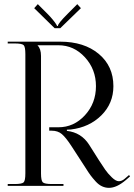

<svg xmlns="http://www.w3.org/2000/svg" viewBox="-20 -905 653 935"><path d="M273.4 -767.6H246.1L146.5 -865.2L164.1 -884.8L211.9 -836.9Q225.6 -823.2 236.3 -810.1Q247.1 -796.9 252.4 -788.6Q257.8 -780.3 257.8 -778.3H261.7Q261.7 -790 308.6 -836.9L356.4 -884.8L374 -865.2ZM17.6 0V-8.8H51.8Q86.9 -8.8 95.2 -17.1Q103.5 -25.4 103.5 -60.5V-641.6Q103.5 -676.8 95.2 -685.1Q86.9 -693.4 51.8 -693.4H17.6V-702.1H272.5Q389.6 -702.1 460.9 -642.6Q532.2 -583 532.2 -485.4Q532.2 -401.4 473.6 -343.3Q415 -285.2 325.2 -274.4L305.7 -273.4V-267.6Q376 -259.8 414.1 -200.2L462.9 -123Q480.5 -95.7 492.7 -78.1Q504.9 -60.5 524.4 -41.5Q543.9 -22.5 558.6 -22.5Q573.2 -22.5 586.9 -34.2L608.4 -52.7L613.3 -45.9L591.8 -27.3Q547.9 9.8 510.7 9.8Q493.2 9.8 477.1 2.4Q460.9 -4.9 445.8 -21.5Q430.7 -38.1 420.9 -51.3Q411.1 -64.5 396.5 -87.9L328.1 -193.4Q300.8 -235.4 281.2 -252Q261.7 -268.6 231.4 -268.6H219.7V-285.2H264.6Q339.8 -285.2 393.6 -343.8Q447.3 -402.3 447.3 -485.4Q447.3 -567.4 393.6 -626Q339.8 -684.6 264.6 -684.6H163.1V-683.6Q179.7 -667 179.7 -632.8V-60.5Q179.7 -25.4 188.5 -17.1Q197.3 -8.8 232.4 -8.8H289.1V0Z"/></svg>

Font: FoglihtenNo07
Style: Regular
Weight: 500
Designer: gluk (gluksza@wp.pl)
Foundry: gluk (gluksza@wp.pl)
Version: Version 0.871